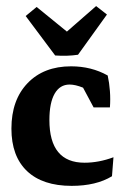

<svg xmlns="http://www.w3.org/2000/svg" viewBox="-20 -604 404 632"><path d="M215.8 7.8Q120.1 7.8 68.8 -41Q17.6 -89.8 17.6 -180.7Q17.6 -274.9 70.8 -330.3Q124 -385.7 213.9 -385.7Q280.8 -385.7 334.5 -355.5Q339.8 -331.5 341.8 -304.4Q343.8 -277.3 341.8 -250.5H288.1L253.4 -315.4Q228 -325.7 209 -325.7Q177.2 -325.7 159.9 -295.7Q142.6 -265.6 142.6 -209Q142.6 -68.4 258.3 -68.4Q305.2 -68.4 353.5 -86.4L348.6 -23.9Q296.4 7.8 215.8 7.8ZM161.6 -421.4 64.5 -551.3 100.6 -581.1 200.2 -500 296.4 -584 332 -556.2 236.8 -423.8Q201.2 -418.5 161.6 -421.4Z"/></svg>

Font: Markazi Text
Style: Bold
Weight: 700
Designer: Borna Izadpanah (Arabic designer), Fiona Ross (Arabic design director) and Florian Runge (Latin designer)
Foundry: Borna Izadpanah and Florian Runge
Version: Version 1.001; ttfautohint (v1.8.3)